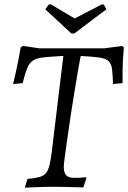

<svg xmlns="http://www.w3.org/2000/svg" viewBox="-20 -858 589 882"><path d="M271 -601Q213 -598 180 -594.5Q147 -591 130.5 -579.5Q114 -568 104.5 -544Q95 -520 84 -476L40 -472Q40 -472 43.5 -486.5Q47 -501 52.5 -525Q58 -549 64 -579Q70 -609 75 -640L85 -647L161 -636H459L541 -647L549 -640Q546 -609 544.5 -579.5Q543 -550 543 -526.5Q543 -503 543 -489.5Q543 -476 543 -476L499 -472Q498 -517 494.5 -542Q491 -567 477.5 -578.5Q464 -590 434 -594Q404 -598 351 -601Q346 -578 338.5 -534Q331 -490 322 -436Q313 -382 304.5 -325.5Q296 -269 289 -219.5Q282 -170 277.5 -136Q273 -102 273 -92Q273 -65 284 -53Q295 -41 320 -41Q346 -41 360.5 -42.5Q375 -44 375 -44L377 -40L363 3Q363 3 348 2.5Q333 2 310.5 1.5Q288 1 264 0.5Q240 0 223 0Q206 0 184 0.5Q162 1 141.5 2Q121 3 107.5 3.5Q94 4 94 4L106 -36Q140 -39 160 -44.5Q180 -50 190.5 -62Q201 -74 207 -98Q213 -122 218 -162ZM469 -815Q469 -815 454 -804Q439 -793 417 -776.5Q395 -760 373 -743Q351 -726 336 -715Q321 -704 321 -704H308Q308 -704 296 -715Q284 -726 266 -743Q248 -760 230 -776.5Q212 -793 200 -804Q188 -815 188 -815L204 -837L214 -838Q214 -838 230.5 -828Q247 -818 268.5 -805.5Q290 -793 306.5 -783Q323 -773 323 -773Q323 -773 335.5 -779.5Q348 -786 367 -796Q386 -806 404.5 -815.5Q423 -825 435.5 -831.5Q448 -838 448 -838L457 -837Z"/></svg>

Font: Alegreya
Style: Italic
Weight: 400
Italic angle: -7°
Designer: Juan Pablo del Peral
Foundry: Huerta Tipografica
Version: Version 2.009